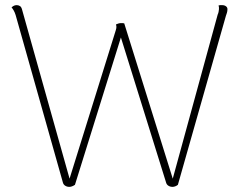

<svg xmlns="http://www.w3.org/2000/svg" viewBox="-20 -720 927 748"><path d="M845 -700Q855 -700 861 -695Q867 -690 866 -682Q866 -677 864 -670Q862 -663 860 -658L673 0Q668 4 662.5 6Q657 8 652 8Q643 8 636 3.5Q629 -1 627 -9L451 -574L272 0Q266 4 260.5 6Q255 8 250 8Q241 8 234 3.5Q227 -1 225 -9L41 -661Q38 -671 33.5 -679Q29 -687 25 -691Q30 -696 35 -698Q40 -700 45 -700Q52 -700 57.5 -696.5Q63 -693 65 -686L251 -24L431 -602Q434 -611 433.5 -616.5Q433 -622 432 -625Q436 -627 441.5 -628.5Q447 -630 451 -630Q454 -630 457.5 -630Q461 -630 464 -629L653 -24L828 -663Q830 -667 831.5 -673.5Q833 -680 833 -684Q833 -687 833 -691Q833 -695 831 -698Q835 -700 838 -700Q841 -700 845 -700Z"/></svg>

Font: Arima Thin Thin
Style: Regular
Weight: 250
Version: Version 1.100